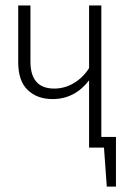

<svg xmlns="http://www.w3.org/2000/svg" viewBox="-20 -542 480 705"><path d="M352.1 -39.1H405.8V143.1H372.1L361.8 0H307.1V-247.1Q254.4 -178.2 172.9 -178.2Q116.7 -178.2 81.8 -211.4Q46.9 -244.6 46.9 -314V-522H91.8V-315.9Q91.8 -216.8 179.2 -216.8Q218.3 -216.8 252.2 -237.5Q286.1 -258.3 307.1 -292V-522H352.1Z"/></svg>

Font: Fira Sans Compressed ExtraLight
Style: Regular
Weight: 250
Width: 1
Designer: Carrois Corporate & Edenspiekermann AG
Foundry: Carrois Corporate GbR & Edenspiekermann AG
Version: Version 4.203;PS 004.203;hotconv 1.0.88;makeotf.lib2.5.64775